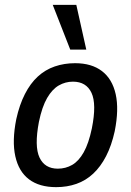

<svg xmlns="http://www.w3.org/2000/svg" viewBox="-20 -761 538 790"><path d="M211 9Q142 9 99.5 -23Q57 -55 43 -118Q29 -181 47 -271Q60 -330 82.5 -374Q105 -418 135.5 -446Q166 -474 205 -487.5Q244 -501 289 -501Q357 -501 399.5 -468.5Q442 -436 456 -373.5Q470 -311 452 -221Q439 -162 416.5 -118.5Q394 -75 363.5 -46.5Q333 -18 294.5 -4.5Q256 9 211 9ZM218 -67Q250 -67 277 -82.5Q304 -98 324.5 -134.5Q345 -171 358 -233Q378 -333 356.5 -379Q335 -425 280 -425Q249 -425 222 -409.5Q195 -394 174 -358Q153 -322 140 -259Q121 -159 142.5 -113Q164 -67 218 -67ZM269 -557 197 -741H294L335 -557Z"/></svg>

Font: Nunito Sans 10pt Condensed SemiBold
Style: Italic
Weight: 600
Width: 3
Italic angle: -9°
Designer: Vernon Adams
Foundry: Vernon Adams
Version: Version 3.101;gftools[0.9.27]